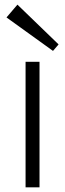

<svg xmlns="http://www.w3.org/2000/svg" viewBox="-20 -806 280 826"><path d="M150 -540V0H90V-540ZM232 -615 208 -587 8 -731 55 -786Z"/></svg>

Font: Pathway Extreme 8pt Thin
Style: Regular
Weight: 100
Version: Version 1.001;gftools[0.9.26]